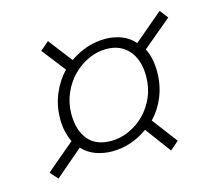

<svg xmlns="http://www.w3.org/2000/svg" viewBox="-76 -660 753 667"><g transform="rotate(-15 300.0 -326.5)"><path d="M59 -94 34 -122 136 -208Q128 -225 123 -246Q118 -267 118 -292Q118 -340 135.5 -381.5Q153 -423 182 -453L116 -538L147 -565L213 -479Q241 -499 273.5 -510Q306 -521 341 -521Q370 -521 397.5 -511Q425 -501 445 -478L549 -566L572 -536L468 -449Q486 -414 486 -364Q486 -317 469.5 -276Q453 -235 424 -205L493 -114L462 -87L393 -180Q366 -160 333 -148.5Q300 -137 264 -137Q234 -137 206 -147Q178 -157 158 -179ZM270 -173Q303 -173 334.5 -187Q366 -201 390.5 -225.5Q415 -250 430 -284Q445 -318 445 -359Q445 -418 415.5 -452Q386 -486 335 -486Q302 -486 270.5 -471.5Q239 -457 214.5 -432Q190 -407 175 -372.5Q160 -338 160 -298Q160 -241 187.5 -207Q215 -173 270 -173Z"/></g></svg>

Font: Source Code Pro Light
Style: Italic
Weight: 300
Italic angle: -11°
Monospace: yes
Designer: Paul D. Hunt, Teo Tuominen
Foundry: Adobe Systems Incorporated
Version: Version 1.050;PS 1.000;hotconv 16.6.51;makeotf.lib2.5.65220